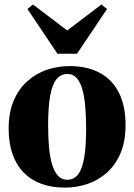

<svg xmlns="http://www.w3.org/2000/svg" viewBox="-20 -823 598 854"><path d="M18.5 -250.5Q18.5 -322.5 40.8 -375Q63 -427.5 101.5 -461.8Q140 -496 188.2 -512.5Q236.5 -529 289 -529Q368.5 -529 424.2 -498.8Q480 -468.5 509.2 -410Q538.5 -351.5 538.5 -266.5Q538.5 -194.5 516.2 -142Q494 -89.5 456 -55.5Q418 -21.5 369.5 -5Q321 11.5 268.5 11.5Q210.5 11.5 164.2 -5.2Q118 -22 85.5 -55.2Q53 -88.5 35.8 -137.5Q18.5 -186.5 18.5 -250.5ZM280 -23.5Q309 -23.5 327.5 -47.5Q346 -71.5 354.5 -121.8Q363 -172 363 -250.5Q363 -304 359.2 -348.8Q355.5 -393.5 346.2 -426Q337 -458.5 320.8 -476.2Q304.5 -494 280 -494Q250 -494 231 -470.2Q212 -446.5 203 -396.2Q194 -346 194 -265.5Q194 -212.5 198 -168.2Q202 -124 211.8 -91.5Q221.5 -59 238 -41.2Q254.5 -23.5 280 -23.5ZM235.5 -584 102 -783 126.5 -803 279 -687.5 431 -803 456 -783 322.5 -584Z"/></svg>

Font: Merriweather 120pt ExtraBold
Style: Regular
Weight: 800
Version: Version 2.100